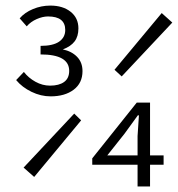

<svg xmlns="http://www.w3.org/2000/svg" viewBox="-20 -671 640 691"><path d="M162.1 -324.2Q127 -324.2 93.3 -340.6Q59.6 -356.9 38.1 -382.8L65.9 -412.1Q82.5 -390.6 107.7 -376.7Q132.8 -362.8 160.2 -362.8Q192.4 -362.8 210.7 -376Q229 -389.2 229 -416Q229 -475.1 126 -475.1V-505.9Q170.9 -505.9 192.9 -521.2Q214.8 -536.6 214.8 -563Q214.8 -611.8 152.8 -611.8Q133.8 -611.8 112.1 -602.3Q90.3 -592.8 76.2 -576.2L50.8 -605Q68.8 -626 98.6 -638.4Q128.4 -650.9 161.1 -650.9Q206.1 -650.9 234.1 -628.7Q262.2 -606.4 262.2 -568.8Q262.2 -540 248.5 -522Q234.9 -503.9 206.1 -493.2Q238.3 -486.3 257.6 -466.3Q276.9 -446.3 276.9 -415Q276.9 -372.1 245.1 -348.1Q213.4 -324.2 162.1 -324.2ZM418 -396 392.1 -419.9 562 -624 600.1 -589.8ZM475.1 0V-78.1H312V-101.1L472.2 -301.8H520V-111.8H568.8V-78.1H520V0ZM103 -34.2 64.9 -67.9 247.1 -262.2 272 -237.8ZM366.2 -111.8H475.1V-181.2L480 -255.9H476.1L428.2 -189.9Z"/></svg>

Font: Office Code Pro D Light
Style: Regular
Weight: 300
Designer: Nathan Rutzky & Paul D. Hunt
Foundry: Adobe Systems Incorporated
Version: Version 1.004;PS 001.004;hotconv 1.0.70;makeotf.lib2.5.58329